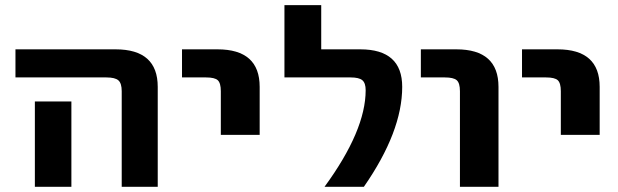

<svg xmlns="http://www.w3.org/2000/svg" viewBox="-20 -712 2363 734"><path d="M39.1 -416V-523.4H421.9Q583 -523.4 583 -379.9V2H445.3V-363.3Q445.3 -393.6 432.6 -404.8Q419.9 -416 386.7 -416ZM252.9 -324.2V-132.8V2H113.3V-132.8V-324.2Z M675.8 -416V-523.4H811.5Q972.7 -523.4 972.7 -379.9V-196.3H824.2V-363.3Q824.2 -394.5 812.5 -405.3Q800.8 -416 767.6 -416Z M1220.7 2Q1377.9 -212.9 1377.9 -367.2Q1377.9 -394.5 1365.2 -405.3Q1352.5 -416 1320.3 -416H1067.4V-692.4H1208V-523.4H1357.4Q1517.6 -523.4 1517.6 -379.9Q1517.6 -209 1371.1 2Z M1588.9 -416V-523.4H1724.6Q1885.7 -523.4 1885.7 -379.9V2H1738.3V-363.3Q1738.3 -394.5 1726.1 -405.3Q1713.9 -416 1680.7 -416Z M1975.6 -416V-523.4H2111.3Q2272.5 -523.4 2272.5 -379.9V-196.3H2124V-363.3Q2124 -394.5 2112.3 -405.3Q2100.6 -416 2067.4 -416Z"/></svg>

Font: Gen Shin Gothic Bold
Style: Bold
Weight: 700
Designer: [Source Han Sans]
Ryoko NISHIZUKA  (kana & ideographs); Paul D. Hunt (Latin, Greek & Cyrillic); Wenlong ZHANG  (bopomofo
Version: Version 1.002.20150607